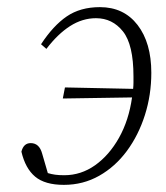

<svg xmlns="http://www.w3.org/2000/svg" viewBox="-20 -505 466 538"><path d="M159 13Q106 13 78.5 -10Q51 -33 40 -80Q46 -104 66 -104Q90 -104 98 -75L114 -20Q124 -17 134.5 -15.5Q145 -14 160 -14Q207 -14 246.5 -42Q286 -70 313.5 -119Q341 -168 350 -232L156 -229L162 -260L353 -256Q354 -265 354 -273.5Q354 -282 354 -291Q354 -380 324.5 -417Q295 -454 249 -454Q211 -454 176.5 -432Q142 -410 110 -368L95 -381Q129 -433 167 -459Q205 -485 260 -485Q327 -485 365.5 -435Q404 -385 404 -301Q404 -239 386 -182.5Q368 -126 335.5 -82Q303 -38 258 -12.5Q213 13 159 13Z"/></svg>

Font: Source Serif Pro Light
Style: Italic
Weight: 300
Italic angle: -12°
Designer: Frank Grießhammer
Foundry: Adobe Systems Incorporated
Version: Version 3.001;hotconv 1.0.111;makeotfexe 2.5.65597